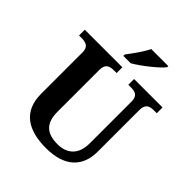

<svg xmlns="http://www.w3.org/2000/svg" viewBox="-252 -1086 1250 1250"><g transform="rotate(45 373.5 -460.5)"><path d="M314 -784V-771H382C445 -807 543 -886 568 -921V-931H411C390 -886 343 -822 314 -784ZM382 10C558 10 637 -78 637 -212V-596C637 -653 669 -661 709 -661H732V-714H470V-661H492C531 -661 562 -653 562 -600V-214C562 -112 506 -61 417 -61C326 -61 268 -98 268 -210V-596C268 -653 300 -661 339 -661H362V-714H16V-661H38C77 -661 110 -653 110 -600V-218C110 -54 219 10 382 10Z"/></g></svg>

Font: Noto Serif Malayalam
Style: Bold
Weight: 700
Designer: Indian type Foundry, Jelle Bosma, Monotype Design Team
Foundry: Monotype Imaging Inc.
Version: Version 2.104